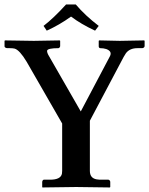

<svg xmlns="http://www.w3.org/2000/svg" viewBox="-20 -825 657 846"><path d="M314 -805.2Q355.5 -756.3 415 -710.9L398.9 -689.9Q336.9 -718.8 293 -752Q242.2 -715.3 186 -689.9L171.9 -710.9Q215.3 -744.1 271 -805.2ZM253.9 -71.8V-280.8L97.2 -553.2Q66.4 -604.5 44.4 -610.8Q36.1 -612.8 22.9 -612.8H11.2Q1.5 -614.3 0 -620.1V-645L2 -647Q2.4 -647 128.9 -645L243.2 -647L245.1 -645V-621.1Q243.2 -614.3 237.8 -612.8Q189.9 -612.8 187.5 -601.6Q186.5 -592.8 196.8 -576.2L335.9 -334L463.9 -576.2Q476.1 -598.6 448.2 -608.9Q436 -612.8 420.9 -612.8Q415.5 -614.3 415 -620.1V-645L417 -647Q417.5 -647 507.8 -645L615.2 -647L617.2 -645V-621.1Q615.2 -613.8 606.9 -612.8H585.9Q551.3 -612.8 534.7 -590.3Q529.8 -583 524.9 -574.2L376 -293V-71.8Q376 -40 405.8 -34.7Q416.5 -32.7 431.2 -33.2H458Q464.8 -31.2 465.8 -23.9V-1L463.9 1Q462.9 1 315.9 -1L167 1L166 -1V-23.9Q167.5 -32.2 172.9 -33.2H200.2Q247.6 -33.2 252.9 -59.6Q253.9 -65.4 253.9 -71.8Z"/></svg>

Font: Linux Libertine O
Style: Semibold
Weight: 700
Designer: Philipp H. Poll
Foundry: Philipp H. Poll
Version: Version 5.0.0